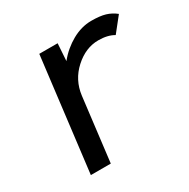

<svg xmlns="http://www.w3.org/2000/svg" viewBox="-123 -622 722 734"><g transform="rotate(-30 238.0 -255.0)"><path d="M371 -510Q409 -510 432.5 -503Q456 -496 476 -480L425 -416Q398 -432 357 -432Q301 -432 253 -388.5Q205 -345 197 -280L163 0H75L136 -500H217L212 -424Q228 -444 246.5 -459.5Q265 -475 285.5 -486.5Q306 -498 327.5 -504Q349 -510 371 -510Z"/></g></svg>

Font: Orkney
Style: Italic
Weight: 400
Italic angle: -7°
Designer: Samuel Oakes and Alfredo Marco Pradil
Foundry: Alfredo Marco Pradil
Version: 1.0; ttfautohint (v1.5)